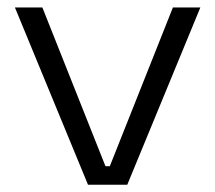

<svg xmlns="http://www.w3.org/2000/svg" viewBox="-20 -508 592 528"><path d="M531 -487.5H455.5L282 -51H270L96.5 -487.5H21L222 0H330Z"/></svg>

Font: MCL Standard Light
Style: Regular
Weight: 300
Designer: Květoslav Bartoš
Foundry: Florian Karsten
Version: Version 1.001;Glyphs 3.2.3 (3260)